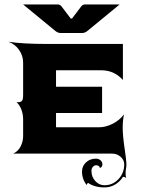

<svg xmlns="http://www.w3.org/2000/svg" viewBox="-20 -684 626 855"><path d="M83 -664.1H238.3Q247.6 -664.1 254.9 -654.3L294.9 -601.6H300.8L340.8 -654.3Q348.1 -664.1 357.4 -664.1H512.7L370.1 -546.9Q358.4 -537.1 346.7 -537.1H249Q237.3 -537.1 225.6 -546.9ZM17.6 -498Q80.6 -488.3 187.5 -488.3H527.3V-328.1Q506.3 -350.6 482.8 -360.8Q459.2 -371.1 429.7 -371.1H229.5V-297.9H434.6V-180.7H229.5V-117.2H419.9Q450.9 -117.2 481.7 -132.8Q512.5 -148.4 532.2 -174.8Q526.4 -147 526.4 -115.2Q526.4 -80.6 534.7 -24.7Q543 31.2 543 48.1Q543 57.9 541 68.1Q539.3 76.7 539.3 87.4Q539.3 99.6 541.7 108.2Q535.2 103.5 529.5 103.5Q527.6 103.5 526.9 104.5Q513.4 125.7 491.9 138.2Q470.5 150.6 445.3 150.6Q401.1 150.6 372.3 130.4Q366.5 134 366.5 140.4Q345.2 114.3 345.2 80.1Q345.2 55.7 363 39.1Q380.9 22.5 407.7 22.5Q419.4 22.5 427.7 29.9Q436 37.4 436 47.9Q436 54.2 432.6 58.8Q429.2 63.5 424.3 63.5Q424.3 58.6 419.7 55.2Q415 51.8 408.7 51.8Q399.9 51.8 393.6 59.1Q387.2 66.4 387.2 77.1Q387.2 103.5 404.3 122.2Q421.4 140.9 445.3 140.9Q481.7 140.9 507.4 113.8Q533.2 86.7 533.2 48.1Q533.2 28.3 517.1 14.2Q501 0 478.5 0H39.1Q61.3 -10.5 72.1 -32.5Q83 -54.4 83 -78.1V-152.3Q83 -176.3 74.7 -197.3Q66.4 -218.3 53.5 -228.5Q62.7 -228.5 67.3 -229.2Q71.8 -230 76 -233.4Q80.3 -236.8 81.7 -243.9Q83 -251 83 -263.7V-405.3Q83 -436 64.8 -461.9Q46.6 -487.8 17.6 -498Z"/></svg>

Font: Agreloy
Style: Medium
Weight: 400
Designer: gluk
Foundry: gluk
Version: Version 0.27